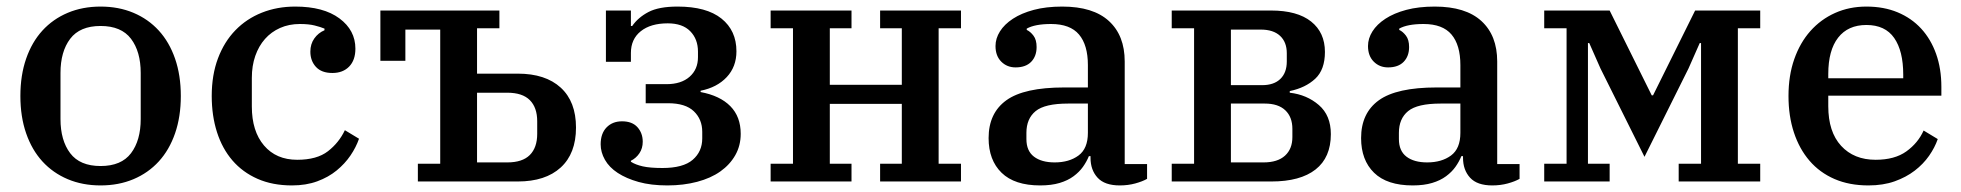

<svg xmlns="http://www.w3.org/2000/svg" viewBox="-20 -552 5965 584"><path d="M286 -47Q349 -47 378.5 -86Q408 -125 408 -190V-330Q408 -395 378.5 -434Q349 -473 286 -473Q223 -473 193.5 -434Q164 -395 164 -330V-190Q164 -125 193.5 -86Q223 -47 286 -47ZM286 12Q231 12 186 -7Q141 -26 109 -61Q77 -96 59.5 -146.5Q42 -197 42 -260Q42 -323 59.5 -373.5Q77 -424 109 -459Q141 -494 186 -513Q231 -532 286 -532Q341 -532 386 -513Q431 -494 463 -459Q495 -424 512.5 -373.5Q530 -323 530 -260Q530 -197 512.5 -146.5Q495 -96 463 -61Q431 -26 386 -7Q341 12 286 12Z M868 12Q809 12 763.5 -8Q718 -28 687 -64Q656 -100 640 -150Q624 -200 624 -260Q624 -324 643 -374.5Q662 -425 696 -460Q730 -495 776.5 -513.5Q823 -532 878 -532Q964 -532 1012.5 -496Q1061 -460 1061 -404Q1061 -369 1042 -349.5Q1023 -330 991 -330Q958 -330 941 -348.5Q924 -367 924 -395Q924 -418 936 -435Q948 -452 967 -460V-465Q955 -470 937 -474.5Q919 -479 892 -479Q859 -479 832 -467Q805 -455 786 -433.5Q767 -412 756.5 -382Q746 -352 746 -315V-228Q746 -153 783 -109.5Q820 -66 884 -66Q944 -66 977.5 -92Q1011 -118 1029 -156L1072 -130Q1063 -104 1046 -79Q1029 -54 1004 -33.5Q979 -13 945 -0.5Q911 12 868 12Z M1251 -54H1319V-462H1213V-367H1137V-520H1499V-466H1431V-328H1555Q1639 -328 1685.5 -285.5Q1732 -243 1732 -164Q1732 -85 1685.5 -42.5Q1639 0 1555 0H1251ZM1523 -58Q1569 -58 1591.5 -80.5Q1614 -103 1614 -145V-183Q1614 -225 1591.5 -247.5Q1569 -270 1523 -270H1431V-58Z M2010 12Q1960 12 1922.5 1.5Q1885 -9 1859 -26Q1833 -43 1820 -66Q1807 -89 1807 -113Q1807 -146 1825 -164.5Q1843 -183 1872 -183Q1903 -183 1919 -165Q1935 -147 1935 -121Q1935 -101 1925 -86Q1915 -71 1899 -63V-60Q1913 -51 1935 -46Q1957 -41 1995 -41Q2058 -41 2087 -66Q2116 -91 2116 -131V-151Q2116 -189 2090.5 -213.5Q2065 -238 2012 -238H1944V-296H2007Q2052 -296 2077.5 -318.5Q2103 -341 2103 -378V-395Q2103 -433 2079.5 -457Q2056 -481 2011 -481Q1959 -481 1929 -457Q1899 -433 1899 -391V-364H1823V-520H1899V-473H1903Q1921 -499 1952.5 -515.5Q1984 -532 2041 -532Q2129 -532 2174.5 -495.5Q2220 -459 2220 -396Q2220 -349 2190.5 -317.5Q2161 -286 2111 -276V-272Q2170 -261 2201.5 -229Q2233 -197 2233 -145Q2233 -109 2216.5 -80Q2200 -51 2171 -30.5Q2142 -10 2100.5 1Q2059 12 2010 12Z M2324 -54H2392V-466H2324V-520H2570V-466H2504V-294H2723V-466H2657V-520H2903V-466H2835V-54H2903V0H2657V-54H2723V-236H2504V-54H2570V0H2324Z M3144 12Q3066 12 3026.5 -26.5Q2987 -65 2987 -132Q2987 -208 3041 -247Q3095 -286 3217 -286H3289V-354Q3289 -415 3262 -447Q3235 -479 3177 -479Q3128 -479 3103 -465V-461Q3114 -456 3123.5 -443.5Q3133 -431 3133 -409Q3133 -381 3116.5 -364Q3100 -347 3069 -347Q3043 -347 3025.5 -364.5Q3008 -382 3008 -412Q3008 -435 3021.5 -456.5Q3035 -478 3061 -495Q3087 -512 3124.5 -522Q3162 -532 3211 -532Q3305 -532 3353 -488Q3401 -444 3401 -365V-53H3469V-8Q3455 0 3433 6Q3411 12 3386 12Q3340 12 3318.5 -11.5Q3297 -35 3297 -72V-77H3292Q3285 -60 3274 -44.5Q3263 -29 3245.5 -16Q3228 -3 3203 4.5Q3178 12 3144 12ZM3188 -58Q3232 -58 3260.5 -79Q3289 -100 3289 -148V-237H3229Q3158 -237 3130 -214Q3102 -191 3102 -148V-129Q3102 -93 3125 -75.5Q3148 -58 3188 -58Z M3544 -54H3612V-466H3544V-520H3846Q3926 -520 3968 -486.5Q4010 -453 4010 -394Q4010 -340 3980.5 -312.5Q3951 -285 3903 -275V-270Q3955 -264 3991.5 -232.5Q4028 -201 4028 -144Q4028 -73 3981.5 -36.5Q3935 0 3847 0H3544ZM3823 -58Q3866 -58 3888.5 -78.5Q3911 -99 3911 -135V-160Q3911 -196 3889.5 -216.5Q3868 -237 3827 -237H3724V-58ZM3819 -293Q3855 -293 3874.5 -312Q3894 -331 3894 -365V-390Q3894 -424 3873.5 -443Q3853 -462 3815 -462H3724V-293Z M4277 12Q4199 12 4159.5 -26.5Q4120 -65 4120 -132Q4120 -208 4174 -247Q4228 -286 4350 -286H4422V-354Q4422 -415 4395 -447Q4368 -479 4310 -479Q4261 -479 4236 -465V-461Q4247 -456 4256.5 -443.5Q4266 -431 4266 -409Q4266 -381 4249.5 -364Q4233 -347 4202 -347Q4176 -347 4158.5 -364.5Q4141 -382 4141 -412Q4141 -435 4154.5 -456.5Q4168 -478 4194 -495Q4220 -512 4257.5 -522Q4295 -532 4344 -532Q4438 -532 4486 -488Q4534 -444 4534 -365V-53H4602V-8Q4588 0 4566 6Q4544 12 4519 12Q4473 12 4451.5 -11.5Q4430 -35 4430 -72V-77H4425Q4418 -60 4407 -44.5Q4396 -29 4378.5 -16Q4361 -3 4336 4.5Q4311 12 4277 12ZM4321 -58Q4365 -58 4393.5 -79Q4422 -100 4422 -148V-237H4362Q4291 -237 4263 -214Q4235 -191 4235 -148V-129Q4235 -93 4258 -75.5Q4281 -58 4321 -58Z M4677 -54H4745V-466H4677V-520H4876L5004 -262H5008L5136 -520H5334V-466H5266V-54H5334V0H5086V-54H5154V-421H5150L5116 -344L4982 -75L4848 -344L4814 -421H4810V-54H4876V0H4677Z M5663 12Q5605 12 5560 -7.5Q5515 -27 5484 -63Q5453 -99 5436.5 -149Q5420 -199 5420 -260Q5420 -322 5437.5 -372Q5455 -422 5486.5 -457.5Q5518 -493 5561.5 -512.5Q5605 -532 5657 -532Q5710 -532 5752 -514.5Q5794 -497 5823.5 -465Q5853 -433 5869 -388Q5885 -343 5885 -288V-261H5541V-229Q5541 -151 5580 -108.5Q5619 -66 5685 -66Q5743 -66 5778.5 -91.5Q5814 -117 5831 -155L5874 -129Q5865 -103 5847.5 -78Q5830 -53 5804 -33Q5778 -13 5743 -0.5Q5708 12 5663 12ZM5541 -314H5769V-325Q5769 -397 5741.5 -436.5Q5714 -476 5657 -476Q5601 -476 5571 -437.5Q5541 -399 5541 -327Z"/></svg>

Font: IBM Plex Serif Medm
Style: Regular
Weight: 500
Designer: Mike Abbink, Paul van der Laan, Pieter van Rosmalen
Foundry: Bold Monday
Version: Version 3.001